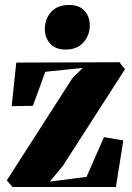

<svg xmlns="http://www.w3.org/2000/svg" viewBox="-20 -753 532 773"><path d="M313 -479.5 162.5 -464 112.5 -327 27 -325.5 45.5 -501 461 -502.5 483 -474 233 -85 180.5 -22 328.5 -41 398.5 -201 476.5 -187.5 446.5 0H30.5L7.5 -27L271 -437.5ZM243.5 -553.5Q202.5 -553.5 181.5 -577.8Q160.5 -602 160.5 -635.5Q160.5 -676.5 185.8 -704.8Q211 -733 257.5 -733H258.5Q299.5 -733 320.5 -709.2Q341.5 -685.5 341.5 -651Q341.5 -611.5 316.2 -582.5Q291 -553.5 244.5 -553.5Z"/></svg>

Font: Merriweather 144pt Black
Style: Regular
Weight: 900
Version: Version 2.100